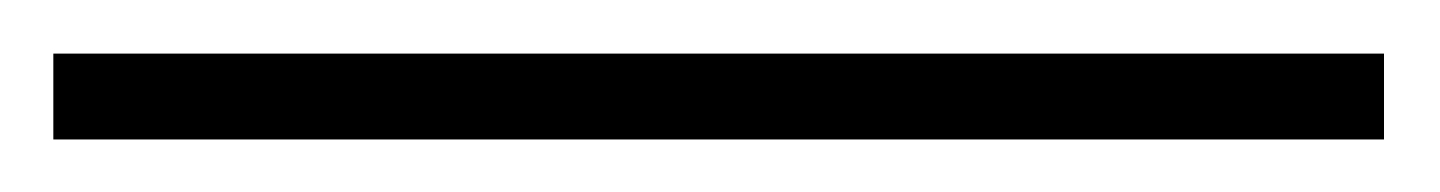

<svg xmlns="http://www.w3.org/2000/svg" viewBox="-20 144 540 72"><path d="M499 164.1V196.3H0V164.1Z"/></svg>

Font: BabelStone Xiangqi Colour
Style: Regular
Weight: 400
Designer: Andrew West
Foundry: BabelStone
Version: Version 11.001 November 01, 2021